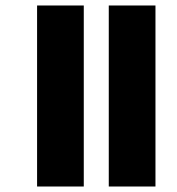

<svg xmlns="http://www.w3.org/2000/svg" viewBox="-20 -630 643 699"><path d="M376 49V-610H546V49ZM115 49V-610H285V49Z"/></svg>

Font: Noto Sans Malayalam Condensed Black
Style: Regular
Weight: 900
Width: 3
Designer: Jelle Bosma - Monotype Design Team
Foundry: Monotype Imaging Inc.
Version: Version 2.104; ttfautohint (v1.8.4.7-5d5b)